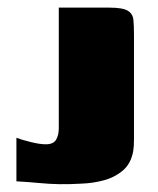

<svg xmlns="http://www.w3.org/2000/svg" viewBox="-20 -480 415 503"><path d="M331 -148Q331 -132 331 -114Q331 -96 329 -84Q323 -51 301.5 -33Q280 -15 251.5 -7.5Q223 0 195 1Q161 3 135 2.5Q109 2 83 -0.5Q57 -3 23 -5V-119Q36 -114 60 -108Q84 -102 100 -102Q120 -102 127 -114Q134 -126 134 -144V-460H267Q301 -460 314.5 -452Q328 -444 329.5 -428Q331 -412 331 -389Z"/></svg>

Font: Genos ExtraBold
Style: Regular
Weight: 800
Designer: Robert E. Leuschke
Foundry: Robert E. Leuschke
Version: Version 1.010